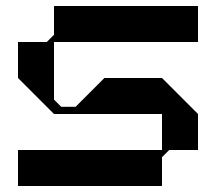

<svg xmlns="http://www.w3.org/2000/svg" viewBox="-20 -620 720 640"><path d="M160 -480H640V-600H160V-504L136 -480H40V-360L160 -240H520V-120H40V0H520V-96L544 -120H640V-240L520 -360H328L232 -264H184L160 -288Z"/></svg>

Font: KUBO
Style: Regular
Weight: 400
Version: Version 001.000